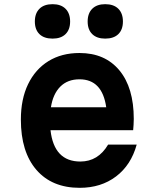

<svg xmlns="http://www.w3.org/2000/svg" viewBox="-20 -882 740 920"><path d="M635 -189Q608 -91 536 -36.5Q464 18 362 18Q229 18 154.5 -68Q80 -154 80 -309Q80 -407 114.5 -478.5Q149 -550 212 -589Q275 -628 361 -628Q483 -628 552 -545Q621 -462 621 -312Q621 -297 620 -283.5Q619 -270 618 -258H222Q239 -108 365 -108Q450 -108 498 -189ZM361 -502Q304 -502 269 -467Q234 -432 224 -368H489Q470 -502 361 -502ZM232 -697Q191 -697 169 -718.5Q147 -740 147 -779Q147 -818 169 -840Q191 -862 232 -862Q272 -862 294 -840Q316 -818 316 -779Q316 -740 294 -718.5Q272 -697 232 -697ZM484 -697Q444 -697 422 -718.5Q400 -740 400 -779Q400 -818 422 -840Q444 -862 484 -862Q525 -862 547 -840Q569 -818 569 -779Q569 -740 547 -718.5Q525 -697 484 -697Z"/></svg>

Font: Martian Mono SemiBold
Style: Regular
Weight: 600
Monospace: yes
Designer: Roman Shamin
Foundry: Evil Martians
Version: Version 1.000; ttfautohint (v1.8.4.7-5d5b)